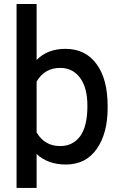

<svg xmlns="http://www.w3.org/2000/svg" viewBox="-20 -800 591 945"><path d="M509.8 -277.3V-268.6Q509.8 -143.6 456.1 -66.9Q402.3 9.8 303.7 9.8Q215.8 9.8 160.2 -42V125H61.5V-780.3H160.2V-504.9Q213.9 -559.6 301.8 -559.6Q401.4 -559.6 456.1 -483.4Q509.8 -410.2 509.8 -277.3ZM374 -128.9Q410.2 -177.7 410.2 -279.3Q410.2 -368.2 374 -417Q337.9 -465.8 276.4 -465.8Q199.2 -465.8 160.2 -398.4V-148.4Q199.2 -81.1 276.4 -81.1Q337.9 -81.1 374 -128.9Z"/></svg>

Font: RobotoJAA
Style: Medium
Weight: 500
Version: Version 2.05; 2016-11-05